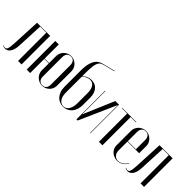

<svg xmlns="http://www.w3.org/2000/svg" viewBox="68 -1546 2350 2350"><g transform="rotate(45 1243.0 -371.0)"><path d="M3.1 -4.2Q13.8 1.6 24.4 4.6Q35.1 7.5 46.1 7.5Q63 7.5 79.8 -0.8Q96.5 -9.1 110 -27.3Q123.5 -45.5 132.2 -74.2Q140.9 -102.9 142.9 -143.4L158.9 -489H264.9V0H325.6V-495H98.8L81 -123.1Q79.4 -86.4 76.1 -62.8Q72.8 -39.1 67.3 -24.9Q61.9 -10.8 54.2 -5.7Q46.6 -0.6 36 -0.6Q29.1 -0.6 21.4 -2.9Q13.6 -5.1 6.1 -9.9Z M684.5 -502.5Q657.3 -502.5 633.3 -492.2Q609.2 -481.9 591.1 -464.2Q573 -446.5 562.5 -423.2Q552 -399.9 552 -374.1V-120.5Q552 -94.6 563 -71.5Q573.9 -48.4 592.3 -30.9Q610.8 -13.5 635 -3Q659.2 7.5 686.1 7.5Q712.9 7.5 736.6 -2.7Q760.4 -12.9 778.2 -30.5Q796 -48 806.2 -71.4Q816.4 -94.7 816.4 -120.5V-374.1Q816.4 -400.3 805.8 -423.6Q795.2 -446.9 777.3 -464.4Q759.4 -481.8 735.2 -492.2Q711 -502.5 684.5 -502.5ZM685 -496.5Q717.8 -496.5 735.9 -474.9Q754.1 -453.4 754.1 -414.2V-80.4Q754.1 -41.2 736.1 -19.9Q718 1.5 685.4 1.5Q652.3 1.5 633.3 -20.4Q614.2 -42.2 614.2 -80.4V-414.2Q614.2 -452.4 633.2 -474.4Q652.2 -496.5 685 -496.5ZM414.4 -495V0H474.5V-244.4H580.9V-250.4H474.5V-495Z M890.4 -180.6V-453.8Q890.4 -534.4 904.1 -583.1Q917.8 -631.8 940.6 -659.2Q963.4 -686.8 994.1 -698.9Q1024.9 -711.1 1059 -718.4L1186.4 -750L1188 -744L1061.4 -712.4Q1031.4 -705.1 1010.6 -695.6Q989.9 -686.1 977 -662.9Q964.1 -639.6 958.4 -597.6Q952.6 -555.5 952.6 -483.4V-133Q952.6 -99.9 960.7 -74.4Q968.8 -49 982.1 -32.3Q995.4 -15.6 1012.4 -7.1Q1029.5 1.5 1048.9 1.5Q1067.2 1.5 1084.8 -7.2Q1102.4 -16 1115.7 -34.5Q1129 -53 1137.1 -81.4Q1145.1 -109.9 1145.1 -148.6V-325.6Q1145.1 -361.9 1137.6 -387.8Q1130 -413.8 1117 -430Q1104 -446.2 1087.4 -453.9Q1070.8 -461.5 1052.4 -461.5Q1024.8 -461.5 994.8 -446.3Q964.8 -431.1 948 -404.4L947.6 -412.8Q955.9 -426.4 969.4 -437.5Q983 -448.6 998.9 -456.3Q1014.9 -464 1033.2 -468Q1051.5 -472 1069 -472Q1097.6 -472 1122.5 -461.8Q1147.4 -451.5 1166.3 -430.8Q1185.2 -410 1196.3 -379.8Q1207.4 -349.5 1207.4 -309.5V-181.2Q1207.4 -135.1 1195 -100.1Q1182.6 -65 1160.8 -40.9Q1138.9 -16.9 1110.2 -4.7Q1081.5 7.5 1048.9 7.5Q1016.6 7.5 987.8 -4.7Q958.9 -16.9 937.2 -40.9Q915.5 -65 902.9 -99.9Q890.4 -134.9 890.4 -180.6Z M1454 -495 1296.2 -125.5 1284.4 -96.2H1281.8V-126.2V-495H1275.8V0H1296.4L1496.5 -451.1L1509.4 -480.8H1511.4V-450.8V0H1517.4V-495Z M1817.6 -495H1571.9V-489H1664.5V0H1725.2V-489H1817.6Z M1847.4 -373.8V-120.5Q1847.4 -93.8 1858 -70.3Q1868.6 -46.8 1887.4 -29.8Q1906.3 -12.8 1931.4 -2.6Q1956.6 7.5 1984.9 7.5Q2026.5 7.5 2060.1 -13.8Q2093.6 -35 2114.5 -74.4L2109.1 -77Q2100.2 -59.8 2087.7 -45.5Q2075.1 -31.2 2059.9 -20.9Q2044.8 -10.5 2028 -4.9Q2011.2 0.8 1995.2 0.8Q1976.8 0.8 1960.8 -6.4Q1944.8 -13.6 1933.8 -25.9Q1922.8 -38.1 1916.2 -55.3Q1909.6 -72.5 1909.6 -91.9V-414.2Q1909.6 -452.4 1928.6 -474.4Q1947.6 -496.5 1980.4 -496.5Q2013.1 -496.5 2031.3 -474.9Q2049.5 -453.4 2049.5 -414.2V-255H1905.5V-249H2111.8V-374.1Q2111.8 -400.3 2101.2 -423.6Q2090.6 -446.9 2072.6 -464.4Q2054.6 -481.8 2030.7 -492.2Q2006.8 -502.5 1979.9 -502.5Q1953.1 -502.5 1929.1 -492.2Q1905 -481.9 1886.6 -464.3Q1868.2 -446.6 1857.8 -423.4Q1847.4 -400.2 1847.4 -373.8Z M2123.1 -4.2Q2133.8 1.6 2144.4 4.6Q2155.1 7.5 2166.1 7.5Q2183 7.5 2199.8 -0.8Q2216.5 -9.1 2230 -27.3Q2243.5 -45.5 2252.2 -74.2Q2260.9 -102.9 2262.9 -143.4L2278.9 -489H2384.9V0H2445.6V-495H2218.8L2201 -123.1Q2199.4 -86.4 2196.1 -62.8Q2192.8 -39.1 2187.3 -24.9Q2181.9 -10.8 2174.2 -5.7Q2166.6 -0.6 2156 -0.6Q2149.1 -0.6 2141.4 -2.9Q2133.6 -5.1 2126.1 -9.9Z"/></g></svg>

Font: Moniqa Black
Style: Regular
Weight: 900
Designer: Rajesh Rajput
Foundry: Rajesh Rajput
Version: Version 1.000